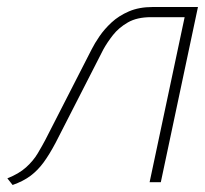

<svg xmlns="http://www.w3.org/2000/svg" viewBox="-20 -520 585 548"><path d="M416 -500Q377 -500 348 -487.5Q319 -475 298.5 -456Q278 -437 264 -416.5Q250 -396 242 -380L109 -120Q100 -103 87.5 -82Q75 -61 54.5 -42.5Q34 -24 1 -11L16 8Q47 -3 67.5 -18.5Q88 -34 104.5 -56.5Q121 -79 139 -113L275 -379Q286 -399 302.5 -420Q319 -441 345 -456Q371 -471 411 -471H507L407 0H439L545 -500Z"/></svg>

Font: Advent Pro ExtraLight
Style: Italic
Weight: 250
Italic angle: -12°
Version: Version 3.000